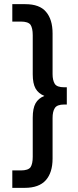

<svg xmlns="http://www.w3.org/2000/svg" viewBox="-20 -823 378 936"><path d="M100.6 92.8Q169.9 92.8 203.1 55.7Q236.3 18.6 236.3 -49.8Q236.3 -116.2 236.3 -248Q236.3 -279.3 247.1 -295.9Q257.8 -313.5 293 -313.5Q296.9 -313.5 305.7 -313.5Q305.7 -334 305.7 -397.5Q302.7 -397.5 293 -397.5Q257.8 -397.5 247.1 -414.1Q236.3 -431.6 236.3 -461.9Q236.3 -528.3 236.3 -660.2Q236.3 -728.5 204.1 -765.6Q172.9 -802.7 103.5 -802.7Q83 -802.7 40 -802.7Q40 -782.2 40 -717.8Q50.8 -717.8 82 -717.8Q117.2 -717.8 128.9 -702.1Q139.6 -685.5 139.6 -651.4Q139.6 -587.9 139.6 -460.9Q139.6 -416 153.3 -391.6Q167 -367.2 196.3 -355.5Q167 -343.8 153.3 -319.3Q139.6 -294.9 139.6 -249Q139.6 -185.5 139.6 -58.6Q139.6 -24.4 128.9 -7.8Q117.2 7.8 82 7.8Q68.4 7.8 40 7.8Q40 29.3 40 92.8Q55.7 92.8 100.6 92.8Q100.6 92.8 100.6 92.8Z"/></svg>

Font: SSportsD
Style: Medium
Weight: 400
Designer: Swiss Typefaces
Version: Version 1.000